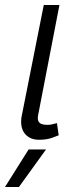

<svg xmlns="http://www.w3.org/2000/svg" viewBox="-52 -553 296 772"><path d="M0 0ZM177 -58 184 -9Q181 -8 159 0.5Q137 9 105 9Q72 9 52.5 -10.5Q33 -30 33 -63Q33 -77 35 -85L124 -533H187L104 -104Q100 -86 100 -78Q100 -65 108.5 -58Q117 -51 140 -51Q154 -51 177 -58ZM24 199H-32L63 48H133Z"/></svg>

Font: Cambay Devanagari
Style: Italic
Weight: 400
Italic angle: -11°
Designer: Pooja Saxena
Foundry: Pooja Saxena
Version: Version 1.018;PS 001.018;hotconv 1.0.70;makeotf.lib2.5.58329